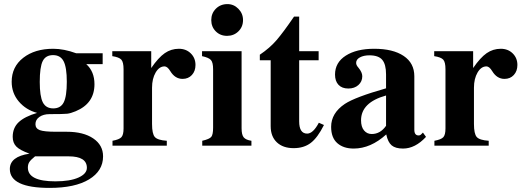

<svg xmlns="http://www.w3.org/2000/svg" viewBox="-20 -711 2555 937"><path d="M254 -68H306Q387 -68 435 -35.5Q483 -3 483 52Q483 123 414.5 164.5Q346 206 222 206Q28 206 28 114Q28 53 124 39Q77 22 59.5 4Q42 -14 42 -43Q42 -87 71 -114.5Q100 -142 161 -160Q106 -175 71.5 -216Q37 -257 37 -312Q37 -385 93.5 -429Q150 -473 240 -473Q292 -473 352 -451H481V-398H401Q441 -362 441 -300Q441 -206 349 -168Q325 -158 308 -156Q291 -154 222 -154Q192 -154 172.5 -140.5Q153 -127 153 -105Q153 -84 174 -76Q195 -68 254 -68ZM306 -312Q306 -382 290.5 -412Q275 -442 239 -442Q203 -442 188.5 -413Q174 -384 174 -311Q174 -241 189 -211.5Q204 -182 240 -182Q276 -182 291 -211.5Q306 -241 306 -312ZM315 52H151Q130 69 123 80Q116 91 116 107Q116 174 250 174Q322 174 363 155.5Q404 137 404 108Q404 52 315 52Z M718 -461V-379Q753 -430 784 -451.5Q815 -473 853 -473Q888 -473 911 -450.5Q934 -428 934 -394Q934 -364 916.5 -345Q899 -326 871 -326Q834 -326 811 -364Q797 -387 783 -387Q757 -387 739.5 -357Q722 -327 722 -283V-106Q722 -58 735.5 -42.5Q749 -27 794 -24V0H529V-24Q562 -30 572.5 -41.5Q583 -53 583 -84V-373Q583 -408 572 -420Q561 -432 528 -437V-461Z M1166 -613Q1166 -580 1143.5 -558Q1121 -536 1088 -536Q1055 -536 1033 -558Q1011 -580 1011 -613Q1011 -646 1033.5 -668.5Q1056 -691 1090 -691Q1121 -691 1143.5 -668Q1166 -645 1166 -613ZM1207 0H967V-24Q1002 -32 1011 -43Q1020 -54 1020 -88V-373Q1020 -406 1009.5 -418Q999 -430 966 -437V-461H1159V-85Q1159 -53 1169.5 -40.5Q1180 -28 1207 -24Z M1536 -112 1561 -101Q1530 -39 1496.5 -13.5Q1463 12 1413 12Q1361 12 1331 -16.5Q1301 -45 1301 -95V-417H1248V-444Q1297 -477 1330 -515.5Q1363 -554 1415 -630H1440V-461H1535V-417H1440V-119Q1440 -59 1479 -59Q1508 -59 1536 -112Z M2044 -64 2059 -43Q2006 14 1947 14Q1910 14 1891.5 -1.5Q1873 -17 1865 -55Q1789 14 1706 14Q1656 14 1626 -12.5Q1596 -39 1596 -92Q1596 -159 1663 -204Q1713 -237 1864 -280V-348Q1864 -397 1845.5 -419Q1827 -441 1783 -441Q1755 -441 1736.5 -431Q1718 -421 1718 -404Q1718 -393 1729 -381Q1748 -358 1748 -339Q1748 -313 1729 -296Q1710 -279 1680 -279Q1649 -279 1632 -297Q1615 -315 1615 -347Q1615 -406 1667.5 -439.5Q1720 -473 1806 -473Q1898 -473 1950 -438Q2002 -403 2002 -339V-78Q2002 -50 2023 -50Q2030 -50 2034 -54ZM1864 -97V-245Q1742 -211 1742 -124Q1742 -92 1756.5 -74.5Q1771 -57 1794 -57Q1836 -57 1864 -97Z M2289 -461V-379Q2324 -430 2355 -451.5Q2386 -473 2424 -473Q2459 -473 2482 -450.5Q2505 -428 2505 -394Q2505 -364 2487.5 -345Q2470 -326 2442 -326Q2405 -326 2382 -364Q2368 -387 2354 -387Q2328 -387 2310.5 -357Q2293 -327 2293 -283V-106Q2293 -58 2306.5 -42.5Q2320 -27 2365 -24V0H2100V-24Q2133 -30 2143.5 -41.5Q2154 -53 2154 -84V-373Q2154 -408 2143 -420Q2132 -432 2099 -437V-461Z"/></svg>

Font: STIX
Style: Bold
Weight: 700
Designer: MicroPress Inc., with final additions and corrections provided by Coen Hoffman, Elsevier (retired)
Version: Version 1.1.1